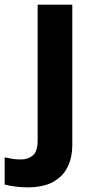

<svg xmlns="http://www.w3.org/2000/svg" viewBox="-84 -566 409 826"><path d="M34 240Q9 240 -18.5 236.5Q-46 233 -64 228V111Q-46 115 -30 117.5Q-14 120 6 120Q36 120 57 103Q78 86 78 37V-546H227V59Q227 109 208 150Q189 191 146.5 215.5Q104 240 34 240Z"/></svg>

Font: Noto Sans Armenian
Style: Bold
Weight: 700
Version: Version 2.007